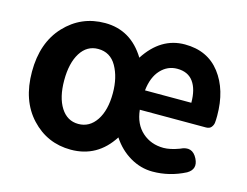

<svg xmlns="http://www.w3.org/2000/svg" viewBox="-85 -710 1107 860"><g transform="rotate(15 469.0 -280.0)"><path d="M896.5 -302.7Q896.5 -281.2 895 -270Q893.6 -258.8 885.7 -249Q877.9 -239.3 861.3 -239.3H554.7Q561.5 -173.8 602.1 -137.7Q642.6 -101.6 701.2 -101.6Q731.4 -101.6 773.4 -117.2Q826.2 -143.6 851.6 -92.8Q874 -47.9 832 -23.4Q759.8 13.7 680.7 13.7Q626 13.7 576.7 -15.1Q527.3 -43.9 494.1 -94.7Q424.8 13.7 301.8 13.7Q192.4 13.7 118.2 -65.9Q43.9 -145.5 43.9 -279.3Q43.9 -414.1 119.1 -494.1Q194.3 -574.2 304.7 -574.2Q424.8 -574.2 492.2 -463.9Q563.5 -574.2 674.8 -574.2Q780.3 -574.2 838.4 -498.5Q896.5 -422.9 896.5 -302.7ZM418.9 -279.3Q418.9 -352.5 390.1 -403.3Q361.3 -454.1 304.7 -454.1Q252.9 -454.1 223.1 -406.7Q193.4 -359.4 193.4 -279.3Q193.4 -200.2 223.1 -153.3Q252.9 -106.4 304.7 -106.4Q356.4 -106.4 387.7 -153.3Q418.9 -200.2 418.9 -279.3ZM554.7 -329.1H769.5Q769.5 -391.6 744.6 -425.8Q719.7 -460 669.9 -460Q625 -460 593.3 -425.8Q561.5 -391.6 554.7 -329.1Z"/></g></svg>

Font: GenSenMaruGothic TW TTF Bold
Style: Regular
Weight: 700
Version: Version 1.301